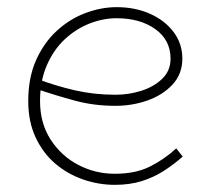

<svg xmlns="http://www.w3.org/2000/svg" viewBox="-20 -503 588 537"><path d="M301 14Q256 14 212.5 -1Q169 -16 134.5 -45.5Q100 -75 79.5 -119Q59 -163 59 -220Q59 -286 81 -335Q103 -384 139 -417Q175 -450 219 -466.5Q263 -483 306 -483Q358 -483 399.5 -464.5Q441 -446 465.5 -413.5Q490 -381 490 -339Q490 -296 462.5 -266.5Q435 -237 392.5 -222Q350 -207 303 -207Q243 -207 189.5 -221.5Q136 -236 86 -253L85 -282Q135 -263 189 -250.5Q243 -238 303 -238Q340 -238 375 -249Q410 -260 433.5 -282.5Q457 -305 457 -339Q457 -391 414.5 -421.5Q372 -452 306 -452Q268 -452 230 -437Q192 -422 161 -393Q130 -364 111 -320.5Q92 -277 92 -220Q92 -158 122 -112Q152 -66 199.5 -41.5Q247 -17 301 -17Q359 -17 399 -37Q439 -57 473 -88L491 -65Q466 -43 438 -25Q410 -7 376.5 3.5Q343 14 301 14Z"/></svg>

Font: BioRhyme ExtraBold ExtraLight
Style: Regular
Weight: 250
Version: Version 1.600;gftools[0.9.33]